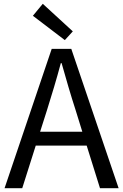

<svg xmlns="http://www.w3.org/2000/svg" viewBox="-20 -990 648 1010"><path d="M321 -779 363 -825 205 -970 153 -907ZM4 0H97L168 -224H436L506 0H604L355 -733H252ZM191 -297 227 -410C253 -493 277 -572 300 -658H304C328 -573 351 -493 378 -410L413 -297Z"/></svg>

Font: ChiuKong Gothic CL
Style: Regular
Weight: 400
Designer: Ryoko NISHIZUKA 西塚涼子 (kana, bopomofo & ideographs); Paul D. Hunt (Latin, Greek & Cyrillic); Sandoll Communications 산돌커뮤니
Foundry: Adobe
Version: Version 1.300